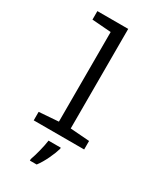

<svg xmlns="http://www.w3.org/2000/svg" viewBox="-239 -847 978 1154"><g transform="rotate(30 250.0 -269.5)"><path d="M75 0H425V-59L292 -69V-760H78V-701L210 -691V-69L75 -59ZM176 210V221H223C255 180 286 111 298 69V61H213C208 103 189 175 176 210Z"/></g></svg>

Font: Noto Sans Mono ExtraCondensed
Style: Regular
Weight: 400
Width: 2
Designer: Monotype Design Team
Foundry: Monotype Imaging Inc.
Version: Version 2.014